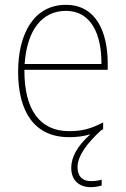

<svg xmlns="http://www.w3.org/2000/svg" viewBox="-20 -558 521 795"><path d="M301 134C301 85 345 31 398 -18C401 -20 404 -21 407 -23V-51C355 -24 319 -15 266 -15C144 -15 80 -105 81 -269H426V-295C426 -427 377 -538 253 -538C119 -538 55 -416 55 -261C55 -100 119 10 266 10C299 10 328 6 354 -2C300 47 275 92 275 137C275 191 310 217 356 217C375 217 391 213 401 210V186C391 189 375 192 357 192C320 192 301 171 301 134ZM253 -513C355 -513 401 -420 400 -293H82C92 -438 157 -513 253 -513Z"/></svg>

Font: Noto Sans Hebrew SemiCondensed Thin
Style: Regular
Weight: 100
Width: 4
Designer: Monotype Design Team
Foundry: Monotype Imaging Inc.
Version: Version 2.004